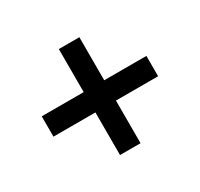

<svg xmlns="http://www.w3.org/2000/svg" viewBox="-110 -734 793 761"><g transform="rotate(-30 286.0 -353.5)"><path d="M332 -399H525V-306H332V-111H238V-306H46V-399H238V-596H332Z"/></g></svg>

Font: Noto Sans Hebrew SemiBold
Style: Regular
Weight: 600
Designer: Monotype Design Team
Foundry: Monotype Imaging Inc.
Version: Version 2.003